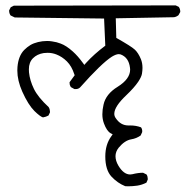

<svg xmlns="http://www.w3.org/2000/svg" viewBox="-20 -565 675 698"><path d="M454.1 -108.9H446.8Q418.5 -108.9 400.9 -135.3Q395.5 -142.6 395.5 -151.4Q395.5 -177.7 439.5 -219.2Q467.8 -246.1 482.4 -267.6Q494.1 -285.2 496.1 -296.9Q498 -309.1 498 -317.9Q498 -335.9 492.2 -350.1Q482.9 -372.6 470.2 -384.5Q457.5 -396.5 402.8 -427.2L400.9 -498.5L612.8 -502.4Q621.6 -503.9 628.9 -509.8L635.3 -521.5Q635.3 -522 635.3 -522.5Q635.3 -532.7 629.9 -540L618.7 -545.4L30.3 -544.4L19 -538.6L13.2 -527.3Q13.2 -526.9 13.2 -526.4Q13.2 -516.1 18.6 -508.8L33.7 -501.5L358.4 -497.6L362.8 -398.9Q322.3 -368.7 292.5 -335.9L286.6 -329.1L281.2 -336.4Q263.2 -361.3 244.6 -377.9Q220.7 -399.4 200.2 -406.7Q187 -412.1 168.9 -414.6Q160.2 -416 151.4 -416Q134.3 -416 118.4 -412.1Q102.5 -408.2 90.8 -401.4Q78.6 -394 67.9 -383.3Q46.9 -361.8 43.5 -321.3Q43 -314.9 43 -308.6Q43 -272.5 61 -231.9Q82.5 -184.1 105 -161.6Q126 -141.1 136.2 -138.2Q147.5 -140.1 156.2 -145L161.6 -156.2Q161.6 -157.2 161.6 -160.2Q161.6 -163.1 160.4 -167.7Q159.2 -172.4 156.7 -175.8Q118.2 -211.4 103.3 -241.9Q88.4 -272.5 85.4 -302.2Q85 -308.1 85 -313Q85 -338.4 99.9 -353.3Q114.7 -368.2 138.7 -372.1Q146 -373 153.3 -373Q169.4 -373 184.6 -367.2Q206.1 -358.9 223.4 -341.6Q240.7 -324.2 250 -295.4L251.5 -291.5L232.9 -266.1Q232.9 -265.6 232.9 -264.4Q232.9 -263.2 233.2 -261.2Q233.4 -259.3 233.6 -257.3Q233.9 -255.4 234.9 -253.9Q235.8 -250.5 238.3 -248L250.5 -241.2Q252.9 -241.2 256.3 -241.2Q264.6 -241.2 271 -247.1Q349.1 -335 386.7 -358.9Q401.9 -368.2 412.1 -368.2Q415 -368.2 418.5 -367.2Q448.2 -356 452.6 -318.4Q453.1 -314.9 453.1 -312Q453.1 -277.8 407.7 -249.5Q364.7 -223.1 356.4 -184.6Q352.1 -166.5 352.1 -149.2Q352.1 -131.8 357.9 -116.2Q368.2 -88.4 382.3 -80.6L389.6 -76.7L384.8 -69.8Q362.8 -40 362.8 3.9Q362.8 52.7 385.3 77.1Q407.2 100.6 435.1 111.8Q440.4 112.3 445.3 112.3Q461.9 112.3 478.8 109.9Q495.6 107.4 512.2 99.1L517.1 87.9Q517.1 86.9 517.1 84Q517.1 81.1 516.1 76.9Q515.1 72.8 512.7 69.3L500 63Q482.4 63 460.9 68.4Q457 69.3 453.1 69.3Q429.7 69.3 410.6 37.6Q399.9 19.5 399.9 2.9Q399.9 -13.7 411.6 -28.3Q433.6 -54.7 457.5 -58.6Q475.6 -61.5 491.2 -72.3L496.6 -84Q497.1 -85.9 497.1 -87.4Q497.1 -96.2 492.7 -102.1Q474.6 -108.9 454.1 -108.9Z"/></svg>

Font: Bakudai
Style: ExtraLight
Weight: 200
Version: Version 1.48